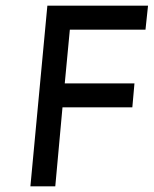

<svg xmlns="http://www.w3.org/2000/svg" viewBox="-20 -659 544 679"><path d="M87.5 0 147.5 -639H503.5L494.5 -554H227L209 -364H455.5L448 -279.5H201L175.5 0Z"/></svg>

Font: Karla Medium
Style: Italic
Weight: 500
Italic angle: -8°
Designer: Jonathan Pinhorn
Version: Version 2.001